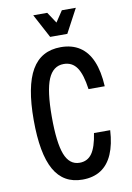

<svg xmlns="http://www.w3.org/2000/svg" viewBox="-110 -1107 821 1190"><g transform="rotate(-10 300.0 -512.0)"><path d="M311 16Q191 16 133.5 -86Q76 -188 76 -400Q76 -612 135.5 -714Q195 -816 319 -816Q389 -816 438 -784Q487 -752 514 -688.5Q541 -625 546 -530H444Q431 -625 401.5 -667.5Q372 -710 319 -710Q252 -710 221 -636.5Q190 -563 190 -400Q190 -237 218.5 -163.5Q247 -90 311 -90Q361 -90 389 -129.5Q417 -169 430 -256H532Q527 -167 500.5 -106Q474 -45 426.5 -14.5Q379 16 311 16ZM454 -1040 374 -890H266L186 -1040H274L347 -930H293L366 -1040Z"/></g></svg>

Font: Martian Mono Condensed
Style: Regular
Weight: 400
Width: 3
Designer: Roman Shamin
Foundry: Evil Martians
Version: Version 1.000